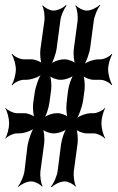

<svg xmlns="http://www.w3.org/2000/svg" viewBox="-20 -755 490 799"><path d="M234 -154 220 -44C217 -22 203 10 192 21L195 24C205 13 231 0 248 0H250C264 0 287 12 294 22L296 19C289 9 285 -24 287 -41L303 -159C305 -176 303 -212 296 -222L294 -219C301 -209 326 -200 340 -200H370C385 -200 409 -188 417 -178L418 -180C410 -191 402 -222 402 -242C402 -262 410 -293 418 -304L417 -306C409 -296 385 -284 370 -284H360C339 -284 306 -272 293 -258L295 -255C307 -269 322 -310 326 -338L332 -382C334 -399 332 -435 325 -445L323 -442C330 -432 355 -423 369 -423H398C413 -423 437 -411 445 -400L447 -403C439 -414 430 -445 430 -466C430 -486 439 -517 447 -528L445 -531C437 -520 413 -508 398 -508H390C369 -508 336 -496 324 -483L326 -480C338 -493 353 -534 356 -561L370 -667C373 -689 386 -721 397 -732L395 -735C385 -724 359 -711 342 -711H340C326 -711 303 -723 296 -733L294 -730C301 -720 305 -687 303 -669L287 -550C285 -532 287 -496 294 -486L296 -489C289 -499 264 -508 250 -508H246C227 -508 199 -498 188 -486L190 -483C200 -495 213 -531 216 -555L231 -668C233 -690 247 -720 257 -731L254 -734C245 -723 220 -711 203 -711H202C188 -711 165 -723 158 -733L156 -730C163 -720 167 -687 165 -670L148 -549C146 -532 148 -496 155 -486L157 -489C150 -499 125 -508 111 -508H79C63 -508 39 -520 31 -531L29 -528C37 -517 46 -486 46 -466C46 -445 37 -414 29 -403L31 -400C39 -411 63 -423 79 -423H89C110 -423 145 -435 158 -449L156 -452C143 -438 128 -396 124 -367L118 -325C116 -308 118 -272 125 -262L127 -265C120 -275 95 -284 81 -284H50C35 -284 11 -296 3 -306L2 -304C10 -293 18 -262 18 -242C18 -222 10 -191 2 -180L3 -178C11 -188 35 -200 50 -200H60C81 -200 116 -212 128 -226L125 -229C113 -215 98 -173 94 -145L82 -44C79 -21 65 9 55 20L57 23C67 12 92 0 109 0H111C125 0 148 12 155 22L157 19C150 9 146 -24 148 -41L164 -159C166 -176 164 -212 157 -222L155 -219C162 -209 187 -200 201 -200H205C223 -200 251 -210 262 -222L260 -225C249 -213 237 -177 234 -154ZM186 -330 193 -382C195 -399 193 -435 186 -445L184 -442C191 -432 216 -423 230 -423H234C252 -423 280 -433 291 -445L289 -448C278 -436 266 -400 263 -377L257 -325C255 -308 256 -272 263 -262L266 -265C259 -275 234 -284 220 -284H216C198 -284 170 -274 159 -262L161 -259C172 -271 183 -307 186 -330Z"/></svg>

Font: Asimov
Style: EdgeExtreme
Weight: 500
Designer: Google
Version: Version 2.000980: 2014